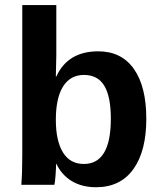

<svg xmlns="http://www.w3.org/2000/svg" viewBox="-20 -745 651 774"><path d="M569.8 -266.1Q569.8 -135.3 517.3 -62.7Q464.8 9.8 367.2 9.8Q311 9.8 270 -14.6Q229 -39.1 207 -85H206.1Q206.1 -67.9 203.9 -38.1Q201.7 -8.3 199.2 0H65.9Q69.8 -45.4 69.8 -120.6V-724.6H207V-522.5L205.1 -436.5H207Q253.4 -538.1 376 -538.1Q469.7 -538.1 519.8 -467Q569.8 -396 569.8 -266.1ZM426.8 -266.1Q426.8 -356 400.4 -399.4Q374 -442.9 318.8 -442.9Q263.2 -442.9 234.1 -396.2Q205.1 -349.6 205.1 -261.7Q205.1 -177.7 233.6 -130.9Q262.2 -84 317.9 -84Q426.8 -84 426.8 -266.1Z"/></svg>

Font: Liberation Sans
Style: Bold
Weight: 700
Designer: Steve Matteson
Foundry: Ascender Corporation
Version: Version 2.1.5